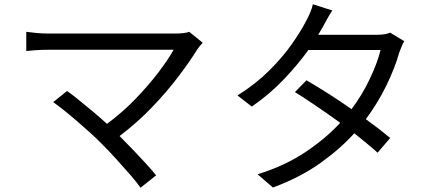

<svg xmlns="http://www.w3.org/2000/svg" viewBox="-20 -834 2040 899"><path d="M458 -159Q436 -182 405 -210Q374 -238 341 -266.5Q308 -295 278.5 -318.5Q249 -342 229 -356L294 -408Q313 -395 344 -370Q375 -345 411 -315Q447 -285 481 -254Q555 -309 616 -372.5Q677 -436 722.5 -496Q768 -556 793 -601Q771 -601 723.5 -601Q676 -601 614.5 -601Q553 -601 487.5 -601Q422 -601 363 -601Q304 -601 262 -601Q220 -601 205 -601Q176 -601 147 -599Q118 -597 103 -595V-685Q124 -682 151.5 -679.5Q179 -677 205 -677Q218 -677 259.5 -677Q301 -677 360 -677Q419 -677 485 -677Q551 -677 614 -677Q677 -677 726.5 -677Q776 -677 801 -677Q844 -677 866 -685L929 -634Q913 -616 904 -603Q868 -545 814.5 -474.5Q761 -404 692 -332Q623 -260 540 -197Q570 -167 602 -133.5Q634 -100 662.5 -69Q691 -38 711 -13L638 45Q620 19 589.5 -16Q559 -51 524.5 -89Q490 -127 458 -159Z M1536 -785Q1523 -766 1511 -743.5Q1499 -721 1491 -707L1470 -671H1741Q1783 -671 1807 -681L1873 -641Q1866 -631 1860 -615Q1854 -599 1849 -587Q1830 -518 1790 -435.5Q1750 -353 1693 -276Q1725 -253 1754 -230.5Q1783 -208 1807 -188L1748 -119Q1726 -139 1698 -162Q1670 -185 1639 -210Q1572 -136 1478.5 -69.5Q1385 -3 1258 44L1186 -18Q1313 -57 1409.5 -121.5Q1506 -186 1573 -259Q1519 -298 1464 -335.5Q1409 -373 1361 -403L1415 -458Q1517 -399 1626 -323Q1675 -388 1711 -463.5Q1747 -539 1762 -600H1424Q1376 -533 1309.5 -463Q1243 -393 1159 -335L1092 -387Q1178 -441 1241.5 -504.5Q1305 -568 1347.5 -629Q1390 -690 1413 -735Q1421 -749 1431 -772Q1441 -795 1445 -814Z"/></svg>

Font: Go Noto Current
Style: Regular
Weight: 400
Designer: Monotype Design Team
Foundry: Monotype Imaging Inc.
Version: Version 2.007; ttfautohint (v1.8) -l 8 -r 50 -G 200 -x 14 -D